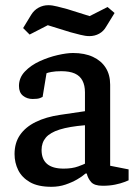

<svg xmlns="http://www.w3.org/2000/svg" viewBox="-20 -710 532 739"><path d="M178 9Q126 9 95 -9Q64 -27 50 -55.5Q36 -84 36 -117Q36 -160 57 -190.5Q78 -221 117.5 -240.5Q157 -260 212 -268L307 -282V-355Q307 -381 297.5 -399.5Q288 -418 268 -427Q248 -436 216 -436Q193 -436 177.5 -433Q162 -430 159 -428L144 -337Q143 -336 134 -332.5Q125 -329 106 -329Q84 -329 68.5 -341.5Q53 -354 53 -379Q53 -411 76 -435Q99 -459 133 -474.5Q167 -490 202 -498Q237 -506 261 -506Q306 -506 338 -491Q370 -476 387 -449Q404 -422 404 -384V-72L475 -58V-16Q473 -15 459 -9.5Q445 -4 423.5 0.5Q402 5 375 5Q343 5 330.5 -9.5Q318 -24 314 -42H309Q297 -31 277 -19.5Q257 -8 232 0.5Q207 9 178 9ZM225 -61Q258 -61 281 -69.5Q304 -78 307 -80V-228Q247 -223 210 -211.5Q173 -200 156.5 -180.5Q140 -161 140 -133Q140 -61 225 -61ZM324 -571Q309 -571 289.5 -576Q270 -581 251 -586L164 -613L94 -577L69 -602L100 -653Q111 -671 128.5 -680.5Q146 -690 166 -690Q181 -690 200.5 -685Q220 -680 239 -675L325 -648L394 -683L421 -660L389 -608Q379 -590 362 -580.5Q345 -571 324 -571Z"/></svg>

Font: Faustina Medium
Style: Regular
Weight: 500
Designer: Alfonso Garcia
Foundry: http://www.omnibus-type.com
Version: Version 1.200